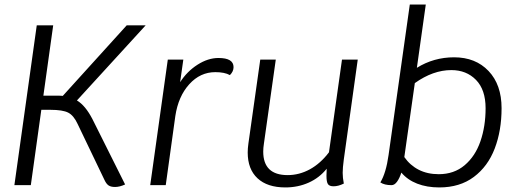

<svg xmlns="http://www.w3.org/2000/svg" viewBox="-20 -811 2270 841"><path d="M385 -289 528 -3Q504 8 484 8Q466 8 456 1.5Q446 -5 438 -22L320 -268Q303 -305 279 -317.5Q255 -330 200 -330H161L115 0H43L141 -700H213L170 -392H229Q247 -392 255 -391L535 -700H618L317 -371Q354 -349 385 -289Z M1003 -517Q1003 -498 987 -482Q964 -495 923 -495Q857 -495 809 -442Q761 -389 748 -303L706 0H638L715 -550H783L769 -451Q799 -498 845 -527.5Q891 -557 937 -557Q1003 -557 1003 -517Z M1486 -113Q1481 -76 1481 -54Q1481 -32 1486 -7Q1462 5 1441 5Q1423 5 1416.5 -4.5Q1410 -14 1410 -41Q1410 -60 1411 -72Q1379 -32 1332 -11Q1285 10 1230 10Q1151 10 1108 -30Q1065 -70 1065 -143Q1065 -161 1068 -182L1120 -550H1188L1136 -182Q1133 -163 1133 -147Q1133 -44 1240 -44Q1291 -44 1337.5 -69.5Q1384 -95 1421 -144L1478 -550H1547Z M2177 -337Q2177 -239 2147 -160.5Q2117 -82 2055.5 -36Q1994 10 1904 10Q1850 10 1807.5 -6.5Q1765 -23 1738 -55Q1730 -30 1719 -15Q1708 0 1695 0Q1664 0 1646 -12Q1671 -53 1682 -132L1775 -791H1845L1806 -514Q1880 -560 1969 -560Q2063 -560 2120 -500Q2177 -440 2177 -337ZM2107 -337Q2107 -418 2065 -461Q2023 -504 1957 -504Q1877 -504 1797 -447L1751 -123Q1776 -87 1814 -67.5Q1852 -48 1902 -48Q1969 -48 2015.5 -87.5Q2062 -127 2084.5 -192.5Q2107 -258 2107 -337Z"/></svg>

Font: Krub
Style: Italic
Weight: 400
Italic angle: -8°
Designer: Ekaluck Peanpanawate
Foundry: Cadson Demak Co.,Ltd.
Version: Version 1.000; ttfautohint (v1.6)